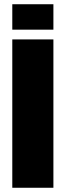

<svg xmlns="http://www.w3.org/2000/svg" viewBox="-20 -746 310 906"><path d="M38 140V-560H232V140ZM38 -606V-726H232V-606Z"/></svg>

Font: Tektur SemiCondensed ExtraBold
Style: Regular
Weight: 800
Width: 4
Designer: Adam Jagosz
Foundry: Adam Jagosz
Version: Version 1.005;gftools[0.9.30]